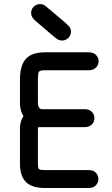

<svg xmlns="http://www.w3.org/2000/svg" viewBox="-20 -942 563 962"><path d="M423 -590Q448 -590 461 -603.5Q474 -617 474 -635Q474 -653 461 -666.5Q448 -680 423 -680Q393 -680 374 -680Q355 -680 337.5 -680Q320 -680 294 -680Q279 -680 268 -680Q257 -680 243 -680Q229 -680 206 -680Q160 -680 132.5 -665Q105 -650 92.5 -619.5Q80 -589 80 -544Q80 -525 80 -502.5Q80 -480 80 -459Q80 -438 80 -426Q80 -400 88.5 -378Q97 -356 112 -339.5Q127 -323 146.5 -314Q166 -305 189 -305Q202 -305 230 -305Q258 -305 290.5 -305Q323 -305 353.5 -305Q384 -305 403 -305Q423 -305 435 -314Q447 -323 451 -336.5Q455 -350 451 -363.5Q447 -377 435 -386Q423 -395 403 -395Q384 -395 357.5 -395Q331 -395 301 -395Q271 -395 242.5 -395Q214 -395 190 -395Q152 -395 127.5 -383.5Q103 -372 91.5 -350Q80 -328 80 -297Q80 -273 80 -241Q80 -209 80 -177Q80 -145 80 -122Q80 -78 94.5 -51Q109 -24 136.5 -12Q164 0 204 0Q216 0 225.5 0Q235 0 249 0Q263 0 288 0Q311 0 350 0Q389 0 423 0Q448 0 460.5 -13.5Q473 -27 473 -45Q473 -63 460.5 -76.5Q448 -90 423 -90Q389 -90 367.5 -90Q346 -90 328.5 -90Q311 -90 288 -90Q263 -90 247 -90Q231 -90 204 -90Q182 -90 176 -94Q170 -98 170 -122Q170 -137 170 -165Q170 -193 170 -227.5Q170 -262 170 -297Q170 -305 175 -305Q180 -305 190 -305Q206 -305 233.5 -305Q261 -305 293 -305Q325 -305 354.5 -305Q384 -305 403 -305Q423 -305 435 -314Q447 -323 451 -336.5Q455 -350 451 -363.5Q447 -377 435 -386Q423 -395 403 -395Q384 -395 356 -395Q328 -395 297 -395Q266 -395 237.5 -395Q209 -395 189 -395Q184 -395 180.5 -398Q177 -401 174.5 -405.5Q172 -410 171 -415.5Q170 -421 170 -426Q170 -444 170 -461Q170 -478 170 -498Q170 -518 170 -544Q170 -572 174 -581Q178 -590 206 -590Q222 -590 233.5 -590Q245 -590 258.5 -590Q272 -590 294 -590Q320 -590 356.5 -590Q393 -590 423 -590ZM257 -753Q276 -737 294.5 -739Q313 -741 324.5 -754Q336 -767 335.5 -786Q335 -805 315 -821Q303 -832 290.5 -842.5Q278 -853 265.5 -863.5Q253 -874 240 -885Q227 -896 214 -907Q195 -924 176.5 -921.5Q158 -919 146.5 -906Q135 -893 136 -874.5Q137 -856 156 -839Q168 -829 180.5 -818Q193 -807 205.5 -796.5Q218 -786 231 -775Q244 -764 257 -753Z"/></svg>

Font: Tilt Neon
Style: Regular
Weight: 400
Designer: Andy Clymer
Foundry: Andy Clymer
Version: Version 1.000